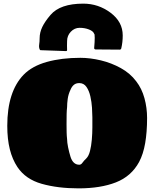

<svg xmlns="http://www.w3.org/2000/svg" viewBox="-20 -1010 849 1056"><path d="M412 26Q298 26 209.5 1Q121 -24 76 -91Q48 -133 34 -189Q20 -245 20 -318Q20 -506 110 -599Q157 -647 238 -669.5Q319 -692 422 -692Q476 -692 534.5 -678Q593 -664 644.5 -635.5Q696 -607 729 -563Q760 -523 774.5 -470Q789 -417 789 -361Q789 -284 778.5 -223Q768 -162 745 -119Q702 -40 617.5 -7Q533 26 412 26ZM416 -104Q426 -104 433.5 -115Q441 -126 455 -139Q468 -152 475 -179.5Q482 -207 485 -242Q488 -277 488 -309V-365Q488 -386 486 -417.5Q484 -449 477 -480Q470 -511 455.5 -532Q441 -553 416 -553Q398 -553 386.5 -543.5Q375 -534 368 -517Q356 -492 352.5 -466.5Q349 -441 349 -421Q347 -403 346.5 -382.5Q346 -362 346 -326Q346 -301 346.5 -281.5Q347 -262 349 -245Q349 -227 354.5 -200Q360 -173 368 -147Q382 -104 416 -104ZM438 -990Q521 -990 588 -940Q655 -890 655 -815Q655 -796 653 -778.5Q651 -761 647 -744Q645 -737 638 -737L506 -738Q502 -738 499.5 -741Q497 -744 498 -747Q501 -780 501 -802L500 -821L499 -822Q498 -823 498 -824Q498 -825 497 -826Q492 -839 469 -848Q446 -857 418 -857Q390 -857 369.5 -835.5Q349 -814 349 -784Q349 -771 348.5 -759Q348 -747 349 -735Q349 -729 343 -729L203 -734Q201 -734 199 -737Q193 -749 195.5 -765Q198 -781 198 -800Q198 -831 212.5 -861.5Q227 -892 258 -928Q311 -990 438 -990Z"/></svg>

Font: Sigmar
Style: Regular
Weight: 400
Designer: Vernon Adams
Foundry: Vernon Adams
Version: Version 1.000; ttfautohint (v1.8.4.7-5d5b);gftools[0.9.24]